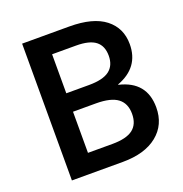

<svg xmlns="http://www.w3.org/2000/svg" viewBox="-128 -825 894 939"><g transform="rotate(-20 319.0 -356.0)"><path d="M582 -530Q582 -409 461 -364V-362Q598 -330 598 -195Q598 -105 533 -52.5Q468 0 353 0H88V-712H333Q457 -712 519.5 -663Q582 -614 582 -530ZM208 -410H326Q399 -410 432.5 -435.5Q466 -461 466 -512Q466 -563 434 -588Q402 -613 332 -613H208ZM208 -100H335Q408 -100 442 -126Q476 -152 476 -206Q476 -260 440.5 -287Q405 -314 327 -314H208Z"/></g></svg>

Font: CST
Style: Medium
Weight: 500
Version: Version 1.00